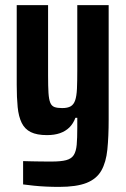

<svg xmlns="http://www.w3.org/2000/svg" viewBox="-20 -530 494 752"><path d="M211.3 202Q185.9 202 160.2 200.8Q134.6 199.6 111.8 197.2Q89.1 194.7 70.5 192.3V101Q87.8 101.6 105.5 101.9Q123.3 102.2 142.7 102.5Q162.1 102.7 182.4 102.7Q218.6 102.7 239 97.3Q259.5 91.9 268.8 77.5Q278 63.1 280.4 37.2Q282.7 11.3 282.7 -30.2V-68.6H275.4Q267 -45.9 251.7 -30.8Q236.3 -15.8 214.6 -8.3Q192.9 -0.8 164.1 -0.8Q124.5 -0.8 100.8 -12.5Q77 -24.2 65 -48.7Q52.9 -73.3 49.2 -110.4Q45.5 -147.5 45.5 -197.8V-510H168.3V-234.5Q168.3 -191.7 169.9 -166.1Q171.6 -140.5 176.9 -127.7Q182.2 -114.9 193.3 -110.8Q204.4 -106.7 223.5 -106.7Q244.8 -106.7 256.8 -113.6Q268.8 -120.6 274.4 -137Q280 -153.4 281.4 -182.2Q282.7 -211 282.7 -255.1V-510H405.6V-62.8Q405.6 5.6 400.5 55.5Q395.5 105.3 377 138Q358.5 170.7 319 186.4Q279.5 202 211.3 202Z"/></svg>

Font: Saira Thin Condensed
Style: Regular
Weight: 100
Width: 3
Version: Version 1.101